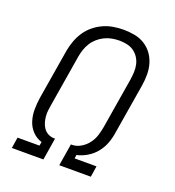

<svg xmlns="http://www.w3.org/2000/svg" viewBox="-135 -849 869 955"><g transform="rotate(20 300.0 -371.5)"><path d="M35 0 44 -58H160L164 -78Q135 -87 114.5 -108.5Q94 -130 85 -158.5Q76 -187 76 -218.5Q76 -250 81 -282L125 -548Q130 -575 139.5 -601Q149 -627 164.5 -650.5Q180 -674 202.5 -692.5Q225 -711 250.5 -722.5Q276 -734 303.5 -738.5Q331 -743 357 -743Q387 -743 416 -737.5Q445 -732 469 -717Q493 -702 509.5 -679.5Q526 -657 534 -629.5Q542 -602 542 -572Q542 -542 537 -512L493 -246Q489 -218 478.5 -190Q468 -162 449 -138.5Q430 -115 403.5 -99Q377 -83 349 -77L346 -58H462L453 0H286L305 -117H314Q337 -118 359 -131.5Q381 -145 396 -165.5Q411 -186 418 -209Q425 -232 429 -255L473 -522Q476 -542 477 -562.5Q478 -583 473.5 -602.5Q469 -622 458.5 -638Q448 -654 432.5 -665Q417 -676 397 -680.5Q377 -685 357 -685Q337 -685 317.5 -681.5Q298 -678 279 -669Q260 -660 244 -646Q228 -632 217 -614.5Q206 -597 199.5 -577.5Q193 -558 190 -539L146 -272Q143 -255 141 -238.5Q139 -222 140.5 -205.5Q142 -189 146.5 -174Q151 -159 160 -146Q169 -133 183 -125.5Q197 -118 213 -117H221L202 0Z"/></g></svg>

Font: Iosevka Aile Light Oblique
Style: Regular
Weight: 300
Italic angle: -9°
Designer: Belleve Invis
Foundry: Belleve Invis
Version: Version 31.1.0; ttfautohint (v1.8.4)